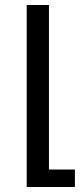

<svg xmlns="http://www.w3.org/2000/svg" viewBox="-20 -513 320 769"><path d="M87 236V-493H176V166H280V236Z"/></svg>

Font: Go Noto Kurrent-Regular
Style: Regular
Weight: 400
Designer: Monotype Design Team
Foundry: Monotype Imaging Inc.
Version: Version 2.012; ttfautohint (v1.8.4.7-5d5b)